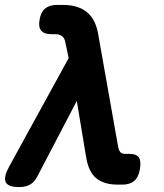

<svg xmlns="http://www.w3.org/2000/svg" viewBox="-47 -750 667 780"><path d="M104 -32Q92 -9 74 0.5Q56 10 31 10Q-15 10 -24 -10.5Q-33 -31 -10 -73L232 -514L218 -580Q215 -596 204.5 -603.5Q194 -611 180 -611H163Q132 -611 120 -626Q108 -641 114 -671Q119 -701 136.5 -715.5Q154 -730 184 -730H208Q269 -730 304.5 -702Q340 -674 351 -616L432 -159Q435 -140 441.5 -132.5Q448 -125 460 -125H477Q509 -125 518 -109Q527 -93 521 -61Q515 -28 497 -14Q479 0 451 0H431Q376 0 344.5 -25.5Q313 -51 303 -111L265 -340Z"/></svg>

Font: Maple Mono
Style: Bold Italic
Weight: 700
Italic angle: -10°
Monospace: yes
Designer: subframe7536
Version: Version 7.000